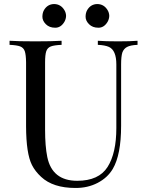

<svg xmlns="http://www.w3.org/2000/svg" viewBox="-20 -908 722 942"><path d="M574.2 -591.8V-291Q574.2 -148.4 533.2 -79.1Q507.8 -36.1 459 -10.7Q410.2 14.6 350.1 14.2Q240.2 14.2 182.1 -40Q152.3 -67.4 136.7 -98.6Q108.4 -154.3 107.9 -288.1V-602.1Q107.4 -639.6 101.6 -656.7Q95.7 -673.8 79.1 -680.2Q62.5 -686.5 26.9 -688V-708Q69.3 -705.1 152.3 -705.1Q235.4 -705.1 282.2 -708V-688Q246.1 -686.5 229.5 -680.2Q212.9 -673.8 207 -656.7Q201.2 -639.6 201.2 -602.1V-271Q201.2 -190.9 211.9 -138.2Q235.8 -21 358.9 -21Q464.8 -21 507.8 -88.9Q550.8 -156.7 550.8 -279.8V-591.8Q550.8 -661.1 514.6 -677.7Q495.1 -686.5 460 -688V-708Q496.1 -705.1 559.1 -705.1Q622.1 -705.1 654.8 -708V-688Q620.1 -686.5 603.5 -677.7Q586.9 -668.9 580.1 -649.9Q574.2 -630.4 574.2 -591.8ZM516.1 -830.1Q515.6 -814.5 507.8 -800.8Q490.2 -771.5 462.4 -772Q434.1 -772 417 -789.1Q399.9 -806.2 399.9 -825.7Q399.9 -844.7 407.7 -858.4Q424.8 -887.7 457.5 -888.2Q490.2 -887.7 507.8 -858.4Q515.6 -845.7 516.1 -830.1ZM304.2 -830.1Q303.7 -814.5 295.9 -800.8Q278.3 -771.5 250.5 -772Q222.2 -772 205.1 -789.1Q188 -806.2 188 -825.7Q188 -844.7 195.8 -858.4Q212.9 -887.7 245.6 -888.2Q278.3 -887.7 295.9 -858.4Q303.7 -845.7 304.2 -830.1Z"/></svg>

Font: PlayfairDisplay-Regular
Style: Regular
Weight: 400
Designer: Claus Eggers Sørensen
Foundry: Claus Eggers Sørensen
Version: Version 1.002;PS 001.002;hotconv 1.0.70;makeotf.lib2.5.58329